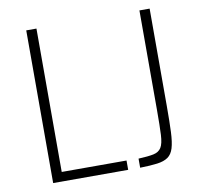

<svg xmlns="http://www.w3.org/2000/svg" viewBox="-77 -770 893 852"><g transform="rotate(-10 369.0 -344.0)"><path d="M95 0V-688H141V-42H433V0ZM487 0V-41Q531 -43 555 -48Q579 -53 590 -70.5Q601 -88 603 -128Q605 -168 605 -238V-688H651V-249Q651 -178 649 -132.5Q647 -87 639 -60.5Q631 -34 613 -21.5Q595 -9 564.5 -5Q534 -1 487 0Z"/></g></svg>

Font: Saira SemiCondensed ExtraLight
Style: Regular
Weight: 250
Width: 4
Designer: Hector Gatti with collaboration of the Omnibus-Type team
Foundry: Omnibus-Type
Version: Version 1.101